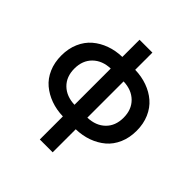

<svg xmlns="http://www.w3.org/2000/svg" viewBox="-244 -879 1273 1273"><g transform="rotate(45 393.0 -242.5)"><path d="M333 225.1V8.8Q272 7.3 219.2 -11.7Q166.5 -30.8 126.2 -64.7Q85.9 -98.6 63 -151.4Q40 -204.1 40 -269.5Q40 -335 63 -387.7Q85.9 -440.4 126.2 -474.9Q166.5 -509.3 219.2 -528.3Q272 -547.4 333 -548.8V-710H453.6V-548.8Q514.6 -547.4 567.6 -528.3Q620.6 -509.3 660.6 -474.9Q700.7 -440.4 723.6 -387.7Q746.6 -335 746.6 -269.5Q746.6 -204.1 723.6 -151.4Q700.7 -98.6 660.6 -64.7Q620.6 -30.8 567.9 -11.7Q515.1 7.3 453.6 8.8V225.1ZM453.6 -439.9V-100.1Q530.8 -102.5 577.4 -147.9Q624 -193.4 624 -269.5Q624 -345.7 577.4 -391.6Q530.8 -437.5 453.6 -439.9ZM333 -100.1V-439.9Q256.3 -437.5 209.5 -391.6Q162.6 -345.7 162.6 -269.5Q162.6 -193.4 209.2 -147.9Q255.9 -102.5 333 -100.1Z"/></g></svg>

Font: Vela Sans Bd
Style: Bold
Weight: 700
Designer: Principal design: Mikhail Sharanda - project Manrope.
Design modification: Ravid Balaliev
Foundry: Mikhail Sharanda
Version: Version 1.001